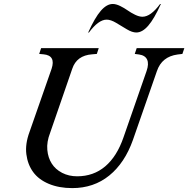

<svg xmlns="http://www.w3.org/2000/svg" viewBox="-20 -945 957 976"><path d="M347.2 11.2Q279.8 11.2 228 -10.5Q176.3 -32.2 148.4 -70.6Q120.6 -108.9 114 -160.9Q107.4 -212.9 129.9 -273.9L242.2 -595.2Q264.6 -663.1 201.2 -668.9L179.2 -670.9L189 -700.2H481.9L472.2 -670.9L448.2 -668.9Q369.6 -663.1 347.2 -595.2L234.9 -270Q216.8 -223.6 220.5 -183.3Q224.1 -143.1 243.2 -113.3Q262.2 -83.5 296.1 -66.2Q330.1 -48.8 372.1 -48.8Q455.1 -48.8 514.6 -99.1Q574.2 -149.4 607.9 -247.1L725.1 -584Q737.8 -620.6 727.8 -642.1Q717.8 -663.6 687 -668L665 -670.9L674.8 -700.2H917L907.2 -670.9L882.8 -668Q802.7 -657.2 777.8 -584L655.8 -233.9Q614.3 -116.7 535.4 -52.7Q456.5 11.2 347.2 11.2ZM793.9 -924.8H797.9Q763.7 -849.1 733.6 -814.5Q703.6 -779.8 672.9 -779.8Q651.9 -779.8 624.8 -796.1Q597.7 -812.5 570.3 -828.9Q543 -845.2 522 -845.2Q481 -845.2 432.1 -779.8H428.2Q462.4 -855.5 492.4 -890.1Q522.5 -924.8 553.2 -924.8Q569.8 -924.8 590.8 -914.6Q611.8 -904.3 628.7 -892.3Q645.5 -880.4 666.5 -870.1Q687.5 -859.9 704.1 -859.9Q746.1 -859.9 793.9 -924.8Z"/></svg>

Font: Redaction
Style: Italic
Weight: 400
Designer: Jeremy Mickel / Forest Young
Foundry: MCKL
Version: Version 2.001;hotconv 1.0.113;makeotfexe 2.5.65598 DEVELOPME